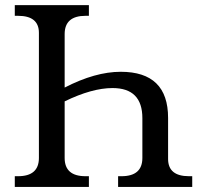

<svg xmlns="http://www.w3.org/2000/svg" viewBox="-20 -734 796 754"><path d="M233.9 -390.1Q354 -452.1 454.1 -452.1Q640.1 -452.1 640.1 -271V-109.9Q640.1 -42 722.2 -42H734.9V0H443.8V-42H457Q539.1 -42 539.1 -113.8V-270Q539.1 -388.2 421.9 -388.2Q341.3 -388.2 233.9 -335.9V-113.8Q233.9 -42 315.9 -42H329.1V0H38.1V-42H50.8Q132.8 -42 132.8 -113.8V-605Q132.8 -671.9 50.8 -671.9H38.1V-713.9H329.1V-671.9H315.9Q233.9 -671.9 233.9 -600.1Z"/></svg>

Font: Droid Serif
Style: Regular
Weight: 400
Designer: Monotype Design team
Foundry: Monotype Imaging Inc.
Version: Version 1.03